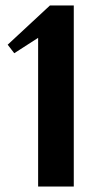

<svg xmlns="http://www.w3.org/2000/svg" viewBox="-20 -680 363 700"><path d="M119 0V-542L32 -486L8 -517L162 -660H249V0Z"/></svg>

Font: Philosopher
Style: Bold
Weight: 700
Designer: Jovanny Lemonad
Foundry: Jovanny Lemonad
Version: Version 2.000